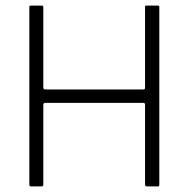

<svg xmlns="http://www.w3.org/2000/svg" viewBox="-20 -677 675 687"><path d="M85 -16V-653Q85 -657 92 -657H129Q135 -657 135 -652V-364Q135 -357 142 -357H493Q499 -357 499 -363V-653Q499 -657 502 -657H545Q550 -657 550 -653V-17Q550 -10 546 -10H508Q499 -10 499 -16V-302Q499 -309 493 -309H141Q136 -309 135 -303V-16Q135 -10 128 -10H91Q85 -10 85 -16Z"/></svg>

Font: Vivano Light
Style: Regular
Weight: 300
Designer: Joe Prince, Josias Burgherr
Version: Version 2.064;September 19, 2022;FontCreator 14.0.0.2877 64-